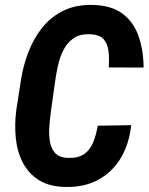

<svg xmlns="http://www.w3.org/2000/svg" viewBox="-20 -741 597 771"><path d="M372.6 -236.3 506.8 -238.3Q499 -164.1 465.6 -107.4Q432.1 -50.8 375.2 -19.5Q318.4 11.7 241.2 9.8Q176.8 8.3 135.3 -18.3Q93.8 -44.9 71.3 -88.6Q48.8 -132.3 43.5 -185.8Q38.1 -239.3 44.9 -294.9L63.5 -415.5Q72.3 -474.6 93.3 -530Q114.3 -585.4 148.9 -629.2Q183.6 -672.9 234.1 -697.8Q284.7 -722.7 351.1 -721.2Q427.7 -719.7 472.4 -685.8Q517.1 -651.9 536.6 -595.2Q556.2 -538.6 556.6 -469.7L417 -470.2Q418.9 -503.4 416 -533.4Q413.1 -563.5 396.7 -582.8Q380.4 -602.1 340.3 -603.5Q301.3 -605 276.1 -587.9Q251 -570.8 236.1 -542.5Q221.2 -514.2 213.6 -481Q206.1 -447.8 201.7 -416.5L184.6 -294.4Q181.2 -269 178.5 -237.8Q175.8 -206.5 179.7 -177.2Q183.6 -147.9 199.7 -128.4Q215.8 -108.9 252 -106.9Q294.4 -105.5 318.4 -122.6Q342.3 -139.6 354.2 -169.7Q366.2 -199.7 372.6 -236.3Z"/></svg>

Font: Roboto Condensed
Style: Bold Italic
Weight: 700
Italic angle: -12°
Designer: Christian Robertson
Foundry: Google
Version: Version 3.0